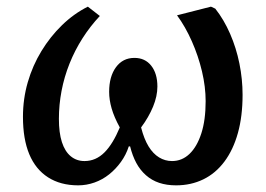

<svg xmlns="http://www.w3.org/2000/svg" viewBox="-20 -543 800 577"><path d="M215 14Q162 14 124.5 -10Q87 -34 68 -79.5Q49 -125 49 -192Q49 -246 63.5 -296Q78 -346 104.5 -389.5Q131 -433 166.5 -467.5Q202 -502 244 -523L280 -495Q251 -464 228 -428Q205 -392 189 -352Q173 -312 165 -270Q157 -228 157 -186Q157 -144 166 -116Q175 -88 192.5 -73.5Q210 -59 234 -59Q251 -59 266 -65.5Q281 -72 294 -85Q307 -98 318.5 -117Q330 -136 340 -160Q323 -191 315.5 -217Q308 -243 308 -267Q308 -313 328.5 -341Q349 -369 384 -369Q416 -369 434.5 -345.5Q453 -322 453 -283Q453 -254 440 -222.5Q427 -191 404 -160Q413 -125 426.5 -103Q440 -81 458 -70Q476 -59 497 -59Q527 -59 549.5 -80.5Q572 -102 585 -142Q598 -182 598 -239Q598 -282 587 -328.5Q576 -375 556.5 -419Q537 -463 512 -497L614 -523L627 -517Q653 -484 671.5 -441.5Q690 -399 699.5 -352Q709 -305 709 -258Q709 -194 695 -143.5Q681 -93 654.5 -57.5Q628 -22 591 -4Q554 14 509 14Q481 14 458.5 6.5Q436 -1 418.5 -16.5Q401 -32 389.5 -53.5Q378 -75 371 -103H367Q359 -78 343.5 -56.5Q328 -35 308 -19Q288 -3 264 5.5Q240 14 215 14Z"/></svg>

Font: Literata 18pt Medium
Style: Italic
Weight: 500
Italic angle: -2°
Designer: Latin by Veronika Burian and Jose Scaglione. Greek by Irene Vlachou. Cyrillic by Vera Evstafieva
Foundry: TypeTogether
Version: Version 3.103;gftools[0.9.29]